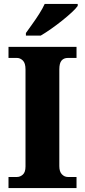

<svg xmlns="http://www.w3.org/2000/svg" viewBox="-20 -951 429 971"><path d="M23 0V-56H66Q82 -56 95.5 -68Q109 -80 109 -109V-600Q109 -632 95.5 -645Q82 -658 66 -658H23V-714H367V-658H323Q303 -658 291.5 -645Q280 -632 280 -600V-111Q280 -83 293 -69.5Q306 -56 323 -56H367V0ZM111 -784Q125 -804 143.5 -829.5Q162 -855 179 -882Q196 -909 206 -931H373V-921Q364 -908 343 -888.5Q322 -869 294.5 -847Q267 -825 238.5 -805Q210 -785 186 -771H111Z"/></svg>

Font: Noto Serif SemiCondensed ExtraBold
Style: Regular
Weight: 800
Width: 4
Designer: Monotype Design Team
Foundry: Monotype Imaging Inc.
Version: Version 2.015